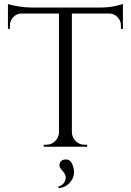

<svg xmlns="http://www.w3.org/2000/svg" viewBox="-20 -739 658 967"><path d="M589 -611Q589 -635 572 -652.5Q555 -670 532 -671H342V-72Q343 -46 361.5 -28Q380 -10 406 -10H419V0H200V-10H213Q239 -10 257.5 -28Q276 -46 277 -71V-671H87Q63 -670 46.5 -652.5Q30 -635 30 -611V-594L20 -593V-719Q35 -713 72 -707Q109 -701 140 -701H478Q527 -701 559.5 -708.5Q592 -716 599 -719V-593L589 -594ZM282 81Q290 64 311 64Q334 64 343.5 86.5Q353 109 353 129.5Q353 150 340 170Q316 206 275 208L273 201Q296 194 304 179Q320 152 300 128Q299 126 295 121.5Q291 117 289 114.5Q287 112 284 107.5Q281 103 280 99Q278 90 282 81Z"/></svg>

Font: Cinzel Decorative
Style: Regular
Weight: 400
Designer: Natanael Gama
Version: Version 1.002;PS 001.002;hotconv 1.0.56;makeotf.lib2.0.21325